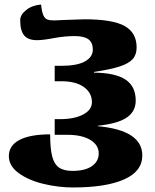

<svg xmlns="http://www.w3.org/2000/svg" viewBox="-20 -809 681 846"><path d="M19 -121Q19 -168 66 -192.5Q113 -217 201 -217Q201 -156 209.5 -121.5Q218 -87 239 -71.5Q260 -56 299 -56Q355 -56 385 -77Q415 -98 415 -133Q415 -170 378 -192.5Q341 -215 277 -215H221V-284H244Q308 -284 346.5 -304.5Q385 -325 385 -359Q385 -400 349.5 -425.5Q314 -451 251 -451H221V-519H250Q320 -519 354.5 -538.5Q389 -558 389 -590Q389 -621 370 -635.5Q351 -650 309 -650Q268 -650 222 -642Q171 -632 143 -632Q104 -632 86.5 -653Q69 -674 69 -720Q69 -744 95.5 -765Q122 -786 161 -789Q164 -758 170.5 -743Q177 -728 187.5 -723.5Q198 -719 218 -719L263 -721Q350 -724 352 -724Q476 -724 529 -694.5Q582 -665 582 -600Q582 -568 564.5 -548.5Q547 -529 507 -516Q467 -503 394 -492V-489Q489 -488 533.5 -458Q578 -428 578 -366Q578 -318 538.5 -291Q499 -264 411 -255V-253Q607 -235 607 -124Q607 -54 527 -18.5Q447 17 302 17Q236 17 170.5 1Q105 -15 62 -46.5Q19 -78 19 -121Z"/></svg>

Font: Noto Serif Georgian Black
Style: Regular
Weight: 900
Designer: Monotype Design team
Foundry: Monotype Imaging Inc.
Version: Version 1.000